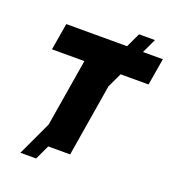

<svg xmlns="http://www.w3.org/2000/svg" viewBox="-160 -939 1035 1153"><g transform="rotate(20 357.5 -363.0)"><path d="M103 92.8 204.6 -124.5 275.9 -555.7H68.8L97.7 -727.5H486.3L529.3 -819.3H630.9L587.9 -727.5H714.8L686 -555.7H507.3L463.4 -461.9L387.2 0H247.1L203.6 92.8Z"/></g></svg>

Font: Inter Display Black
Style: Italic
Weight: 900
Italic angle: -9.39999°
Designer: Rasmus Andersson
Foundry: rsms
Version: Version 4.000;git-a52131595